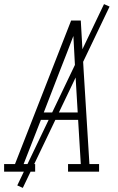

<svg xmlns="http://www.w3.org/2000/svg" viewBox="-54 -835 574 934"><path d="M-34 0V-37H19L292 -735H339L353 -490L381 -37H428V0H277V-37H339L326 -252H145L61 -37H117V0ZM159 -288H324L312 -490Q310 -533 307.5 -575.5Q305 -618 303 -660Q287 -618 270.5 -575.5Q254 -533 237 -490ZM57 79 30 67 452 -815 479 -803Z"/></svg>

Font: Iosevka Slab XLtObl
Style: Regular
Weight: 200
Italic angle: -9°
Monospace: yes
Designer: Belleve Invis
Foundry: Belleve Invis
Version: Version 11.1.1; ttfautohint (v1.8.3)